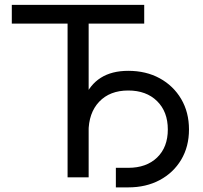

<svg xmlns="http://www.w3.org/2000/svg" viewBox="-20 -748 856 810"><path d="M29.8 -648.4V-727.5H588.4V-648.4H354V0H265.1V-648.4ZM468.8 42.5V-40H521Q597.7 -40 642.8 -83.5Q688 -127 688 -201.7Q688 -276.9 642.6 -321.5Q597.2 -366.2 521 -366.2Q443.4 -366.2 398.4 -318.8Q353.5 -271.5 353.5 -189.9H312Q312 -275.4 335.4 -333Q358.9 -390.6 405.3 -419.9Q451.7 -449.2 521 -449.2Q596.2 -449.2 653.8 -417.7Q711.4 -386.2 744.4 -330.3Q777.3 -274.4 777.3 -201.7Q777.3 -129.4 744.4 -74.2Q711.4 -19 653.8 11.7Q596.2 42.5 521 42.5Z"/></svg>

Font: Inter 28pt
Style: Regular
Weight: 400
Designer: Rasmus Andersson
Foundry: rsms
Version: Version 4.001;git-66647c0bb